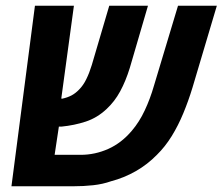

<svg xmlns="http://www.w3.org/2000/svg" viewBox="-20 -651 778 671"><path d="M20 0 102.1 -630.9H238.3L188.5 -265.1L159.7 -324.7Q169.9 -315.4 180.2 -310.8Q190.4 -306.2 197.8 -306.2Q215.8 -310.1 229.7 -317.4Q243.7 -324.7 256.3 -337.9Q271 -352.5 281.7 -374.5Q292.5 -396.5 300.8 -423.8L361.8 -630.9H497.1L433.6 -413.6Q419.4 -367.7 400.1 -332Q380.9 -296.4 352.5 -270Q319.8 -239.3 279.8 -226.1Q239.7 -212.9 194.8 -208.5Q183.6 -208 174.8 -208.5Q166 -209 156.2 -210.9Q146.5 -212.9 131.3 -218.3L194.8 -268.6L170.9 -109.9H261.7Q312 -109.9 358.4 -130.6Q404.8 -151.4 440.9 -194.3Q466.8 -224.6 485.8 -265.1Q504.9 -305.7 518.1 -351.6L602.1 -630.9H737.8L652.8 -345.2Q638.7 -298.8 620.8 -255.6Q603 -212.4 580.1 -175.3Q557.1 -138.2 528.8 -110.4Q495.6 -76.2 454.3 -52.7Q413.1 -29.3 368.2 -17.6Q338.9 -7.3 305.9 -3.7Q272.9 0 234.9 0Z"/></svg>

Font: Open Sans SemiCondensed
Style: Bold Italic
Weight: 700
Width: 4
Italic angle: -12°
Designer: Monotype Design Team
Foundry: Monotype Imaging Inc.
Version: Version 3.003